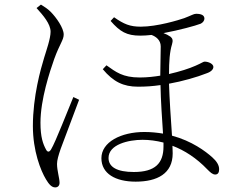

<svg xmlns="http://www.w3.org/2000/svg" viewBox="-20 -779 1040 835"><path d="M139 -744C168 -712 200 -675 200 -641C200 -611 181 -558 172 -528C157 -479 123 -360 123 -231C123 -122 157 -37 180 1C192 21 204 36 220 36C232 36 239 28 239 16C239 -4 228 -37 228 -66C228 -82 234 -103 244 -132C257 -169 305 -292 324 -345L299 -357C277 -305 222 -162 202 -129C194 -116 186 -117 180 -129C167 -153 156 -183 156 -245C156 -347 197 -469 216 -523C240 -589 257 -605 257 -629C257 -657 225 -703 200 -728C188 -740 173 -750 158 -759ZM691 -159V-142C691 -69 655 -31 562 -31C490 -31 452 -52 452 -92C452 -151 539 -171 600 -171C629 -171 660 -167 691 -159ZM443 -495 427 -478C473 -423 517 -402 580 -402C614 -402 644 -404 678 -409C679 -344 685 -257 689 -198C664 -202 637 -205 608 -205C506 -205 421 -161 421 -91C421 -24 482 11 570 11C664 11 731 -24 731 -112L730 -145C783 -125 835 -91 881 -43C894 -30 904 -20 916 -20C928 -20 933 -29 933 -43C933 -61 922 -78 903 -95C874 -121 814 -166 728 -189C723 -258 717 -352 715 -415C772 -425 838 -444 878 -460C899 -467 908 -478 908 -488C908 -501 887 -511 870 -511C864 -511 858 -505 830 -493C803 -481 763 -468 715 -457C715 -511 718 -554 728 -586C733 -603 731 -611 722 -619C712 -626 702 -631 691 -635C760 -648 830 -667 853 -676C863 -681 869 -690 869 -698C869 -713 855 -719 833 -719C822 -719 813 -712 781 -700C758 -692 664 -663 592 -663C545 -663 519 -674 476 -704L461 -688C502 -641 531 -624 590 -624C604 -624 621 -625 639 -627C658 -620 679 -605 679 -577L677 -450C653 -446 621 -442 588 -442C513 -442 484 -466 443 -495Z"/></svg>

Font: Noto Serif TC ExtraLight
Style: Regular
Weight: 200
Designer: Ryoko NISHIZUKA 西塚涼子 (kana & ideographs); Frank Grießhammer (Latin, Greek & Cyrillic); Wenlong ZHANG 张文龙 (bopomofo); San
Foundry: Adobe
Version: Version 2.001;hotconv 1.1.0;makeotfexe 2.6.0